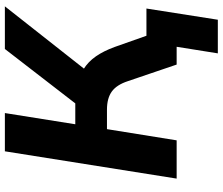

<svg xmlns="http://www.w3.org/2000/svg" viewBox="-83 -662 914 788"><g transform="rotate(-90 374.0 -268.0)"><path d="M549 169 576 0H520L539 -124H733L687 169ZM35 0 147 -705H304L258 -416H356L329 -397L567 -705H742L475 -366L409 -409Q452 -402 483.5 -382.5Q515 -363 537 -331Q559 -299 575 -255L665 0H503L435 -200Q420 -246 392.5 -266Q365 -286 318 -286H238L192 0Z"/></g></svg>

Font: Nunito Sans 11pt ExtraBold
Style: Italic
Weight: 800
Italic angle: -9°
Version: Version 3.101;gftools[0.9.27]